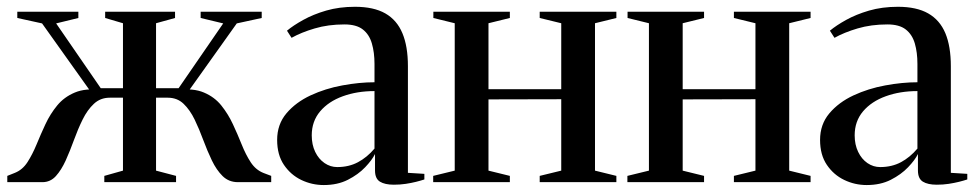

<svg xmlns="http://www.w3.org/2000/svg" viewBox="-20 -537 2883 566"><path d="M1.5 0V-18.5L24 -27.5Q46.5 -36.5 61 -59Q75.5 -81.5 87.8 -111.2Q100 -141 114 -171Q128 -201 148.5 -226Q169 -251 200.5 -264.2Q232 -277.5 279.5 -272L262.5 -245.5L104 -468L31 -484V-502.5H211V-484L145.5 -468L277 -277H342.5V-468.5L290 -484V-502.5H496V-484L440 -468.5V-277H506.5L638 -468L571.5 -484V-502.5H751.5V-484L678 -468L519.5 -245.5L503 -272Q550 -277.5 581.2 -264.2Q612.5 -251 632.5 -226Q652.5 -201 666.5 -171Q680.5 -141 692.5 -111Q704.5 -81 719.2 -58.5Q734 -36 757 -27L779.5 -18.5V0H681.5Q654.5 0 636.2 -18Q618 -36 604.5 -64.2Q591 -92.5 579.2 -124.2Q567.5 -156 553.8 -184.5Q540 -213 521.2 -231Q502.5 -249 474.5 -249H440V-34L499 -18.5V0H287.5V-18.5L342.5 -34V-249H303.5Q276 -249 256.8 -231Q237.5 -213 223.5 -184.5Q209.5 -156 198 -124.2Q186.5 -92.5 173.8 -64.2Q161 -36 144.8 -18Q128.5 0 105 0Z M934.5 8.5Q899.5 8.5 868.2 -6.5Q837 -21.5 817 -51Q797 -80.5 797 -124.5Q797 -170.5 824.5 -203Q852 -235.5 895.5 -255.8Q939 -276 989 -285.2Q1039 -294.5 1084 -294.5V-348.5Q1084 -382.5 1076.2 -409Q1068.5 -435.5 1049.5 -450.2Q1030.5 -465 995.5 -465Q947.5 -465 907.8 -453.2Q868 -441.5 839.5 -425.5L826 -446.5Q844.5 -462 873.8 -478.2Q903 -494.5 941.5 -505.8Q980 -517 1026.5 -517Q1081.5 -517 1115.8 -497.5Q1150 -478 1166.2 -439.2Q1182.5 -400.5 1182.5 -342V-27.5L1231 -24.5V-8Q1220.5 -4.5 1206.5 -1Q1192.5 2.5 1176 5Q1159.5 7.5 1141 7.5Q1114.5 7.5 1100 -1.5Q1085.5 -10.5 1085.5 -34.5V-83Q1077 -65.5 1056.5 -44Q1036 -22.5 1005.5 -7Q975 8.5 934.5 8.5ZM974 -44.5Q1008.5 -44.5 1035.2 -58.8Q1062 -73 1084 -99V-268.5Q1032.5 -268.5 990.5 -253.2Q948.5 -238 923.8 -208.8Q899 -179.5 899 -138Q899 -110.5 909.2 -89.2Q919.5 -68 936.8 -56.2Q954 -44.5 974 -44.5Z M1257 0V-18.5L1320.5 -34V-468.5L1257.5 -484V-502.5H1483V-484L1420 -468.5V-274H1634.5V-468.5L1571 -484V-502.5H1797V-484L1734 -468.5V-34L1797 -18.5V0H1571V-18.5L1634.5 -34V-244.5L1420 -244V-34L1483 -18.5V0Z M1829.5 0V-18.5L1893 -34V-468.5L1830 -484V-502.5H2055.5V-484L1992.5 -468.5V-274H2207V-468.5L2143.5 -484V-502.5H2369.5V-484L2306.5 -468.5V-34L2369.5 -18.5V0H2143.5V-18.5L2207 -34V-244.5L1992.5 -244V-34L2055.5 -18.5V0Z M2535 8.5Q2500 8.5 2468.8 -6.5Q2437.5 -21.5 2417.5 -51Q2397.5 -80.5 2397.5 -124.5Q2397.5 -170.5 2425 -203Q2452.5 -235.5 2496 -255.8Q2539.5 -276 2589.5 -285.2Q2639.5 -294.5 2684.5 -294.5V-348.5Q2684.5 -382.5 2676.8 -409Q2669 -435.5 2650 -450.2Q2631 -465 2596 -465Q2548 -465 2508.2 -453.2Q2468.5 -441.5 2440 -425.5L2426.5 -446.5Q2445 -462 2474.2 -478.2Q2503.5 -494.5 2542 -505.8Q2580.5 -517 2627 -517Q2682 -517 2716.2 -497.5Q2750.5 -478 2766.8 -439.2Q2783 -400.5 2783 -342V-27.5L2831.5 -24.5V-8Q2821 -4.5 2807 -1Q2793 2.5 2776.5 5Q2760 7.5 2741.5 7.5Q2715 7.5 2700.5 -1.5Q2686 -10.5 2686 -34.5V-83Q2677.5 -65.5 2657 -44Q2636.5 -22.5 2606 -7Q2575.5 8.5 2535 8.5ZM2574.5 -44.5Q2609 -44.5 2635.8 -58.8Q2662.5 -73 2684.5 -99V-268.5Q2633 -268.5 2591 -253.2Q2549 -238 2524.2 -208.8Q2499.5 -179.5 2499.5 -138Q2499.5 -110.5 2509.8 -89.2Q2520 -68 2537.2 -56.2Q2554.5 -44.5 2574.5 -44.5Z"/></svg>

Font: Merriweather 144pt
Style: Regular
Weight: 400
Version: Version 2.100